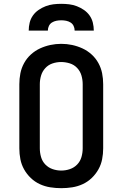

<svg xmlns="http://www.w3.org/2000/svg" viewBox="-20 -975 640 1003"><path d="M300 8Q271 8 242.5 3.5Q214 -1 188 -13Q162 -25 141 -45Q120 -65 106 -90Q92 -115 86.5 -143Q81 -171 81 -200V-535Q81 -564 86.5 -592Q92 -620 106 -645.5Q120 -671 141.5 -690.5Q163 -710 189 -722Q215 -734 243 -740Q271 -746 300 -746Q329 -746 357 -740Q385 -734 411 -722Q437 -710 458.5 -690.5Q480 -671 494 -645.5Q508 -620 513.5 -592Q519 -564 519 -535V-200Q519 -171 513.5 -143Q508 -115 494 -90Q480 -65 459 -45Q438 -25 412 -13Q386 -1 357.5 3.5Q329 8 300 8ZM300 -84Q323 -84 345 -91.5Q367 -99 383 -115.5Q399 -132 405.5 -154.5Q412 -177 412 -200V-535Q412 -558 405.5 -580.5Q399 -603 383 -620Q367 -637 344.5 -644Q322 -651 299 -651Q276 -651 254 -643.5Q232 -636 216.5 -619Q201 -602 194.5 -580Q188 -558 188 -535V-200Q188 -177 194.5 -154.5Q201 -132 217 -115.5Q233 -99 255 -91.5Q277 -84 300 -84ZM130 -815Q130 -836 135 -856.5Q140 -877 152 -894Q164 -911 181.5 -923Q199 -935 218.5 -942.5Q238 -950 258.5 -952.5Q279 -955 300 -955Q321 -955 341.5 -952.5Q362 -950 381.5 -942.5Q401 -935 418.5 -923Q436 -911 448 -894Q460 -877 465 -856.5Q470 -836 470 -815H370Q370 -828 364.5 -839.5Q359 -851 348.5 -857.5Q338 -864 325.5 -866.5Q313 -869 300 -869Q287 -869 274.5 -866.5Q262 -864 251.5 -857.5Q241 -851 235.5 -839.5Q230 -828 230 -815Z"/></svg>

Font: Iosevka Slab Semibold Extended
Style: Regular
Weight: 600
Width: 7
Monospace: yes
Designer: Belleve Invis
Foundry: Belleve Invis
Version: Version 11.1.0; ttfautohint (v1.8.3)